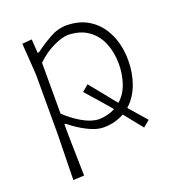

<svg xmlns="http://www.w3.org/2000/svg" viewBox="-128 -609 839 909"><g transform="rotate(-20 292.0 -155.0)"><path d="M87.5 194.5Q88.5 138.5 89.5 85.5Q90.5 32.5 92 -28.5V-335.5Q89.5 -372.5 86.8 -413.5Q84 -454.5 81 -494.5L130 -498.5L134.5 -429.5H141.5Q176.5 -456 219.5 -480.5Q262.5 -505 305.5 -505Q374.5 -505 423.8 -471.8Q473 -438.5 499.2 -380.8Q525.5 -323 525.5 -249Q525.5 -185.5 505 -130.2Q484.5 -75 444 -39Q461 -19.5 480 2.5Q499 24.5 520 48.5L487.5 75.5Q467 50 448.2 26.8Q429.5 3.5 413 -17Q391 -4.5 364.5 2.5Q338 9.5 307 9.5Q272.5 9.5 227.2 -13.8Q182 -37 144.5 -68.5H138V-27.5Q139 33 140.2 84.5Q141.5 136 142.5 192ZM299.5 -34.5Q347 -35.5 383 -55L368 -73.5Q347.5 -97.5 323.5 -124.5Q299.5 -151.5 273.5 -181.5L305.5 -208.5Q331 -177.5 353.5 -149.5Q376 -121.5 396 -96.5L413 -76Q446.5 -105.5 462.2 -151.2Q478 -197 478 -249Q478 -307 458.5 -354.2Q439 -401.5 399 -430Q359 -458.5 297.5 -460Q267 -459 223 -438.2Q179 -417.5 138 -378V-122Q172 -88.5 216.5 -62.2Q261 -36 299.5 -34.5Z"/></g></svg>

Font: Commissioner Loud ExtraLight
Style: Regular
Weight: 200
Designer: Kostas Bartsokas
Foundry: Kostas Bartsokas
Version: Version 1.000; ttfautohint (v1.8.3)